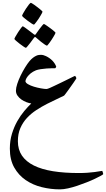

<svg xmlns="http://www.w3.org/2000/svg" viewBox="-20 -893 772 1400"><path d="M141.1 -778.3Q141.1 -782.2 149.7 -797.4Q158.2 -812.5 168.9 -829.3Q179.7 -846.2 190.4 -859.4Q201.2 -872.6 205.1 -872.6Q206.5 -872.6 213.6 -868.4Q220.7 -864.3 230 -857.7Q239.3 -851.1 249.8 -843Q260.3 -835 269.3 -827.9Q278.3 -820.8 284.2 -814.9Q290 -809.1 290 -807.1Q290 -804.7 285.9 -797.1Q281.7 -789.6 275.6 -778.8Q269.5 -768.1 261.7 -756.3Q253.9 -744.6 246.8 -735.4Q239.7 -726.1 234.4 -719.7Q229 -713.4 227.1 -713.4Q223.1 -713.4 209.2 -722.4Q195.3 -731.4 180.2 -742.9Q165 -754.4 153.1 -764.6Q141.1 -774.9 141.1 -778.3ZM168.9 -544.4Q165 -544.4 151.6 -553.5Q138.2 -562.5 123.3 -574Q108.4 -585.4 96.7 -595.9Q85 -606.4 85 -608.9Q85 -612.8 93.5 -627.7Q102.1 -642.6 112.5 -658.9Q123 -675.3 133.1 -688.5Q143.1 -701.7 146.5 -701.7Q148.4 -701.7 161.4 -692.4Q174.3 -683.1 189 -671.9L227.5 -642.6Q231.9 -639.2 235.8 -639.2Q237.8 -639.2 241.2 -644.5Q255.9 -664.6 267.6 -681.2Q277.8 -695.3 287.6 -706.8Q297.4 -718.3 300.3 -718.3Q301.8 -718.3 308.6 -714.1Q315.4 -710 325 -703.1Q334.5 -696.3 345 -688.7Q355.5 -681.2 364.3 -674.1Q373 -667 378.9 -661.4Q384.8 -655.8 384.8 -653.8Q384.8 -651.4 380.6 -643.6Q376.5 -635.7 370.1 -625.2Q363.8 -614.7 356.2 -603Q348.6 -591.3 341.6 -582Q334.5 -572.8 329.3 -566.4Q324.2 -560.1 323.2 -560.1Q317.9 -560.1 305.2 -569.1Q292.5 -578.1 278.3 -588.9Q261.7 -601.6 243.2 -618.7Q239.3 -623 235.8 -623Q231.9 -623 227.5 -616.7L200.7 -580.6Q189.9 -566.9 180.7 -555.7Q171.4 -544.4 168.9 -544.4ZM732.4 376Q732.4 379.4 715.8 388.4Q699.2 397.5 672.9 410.2Q646.5 422.9 612.5 436.3Q578.6 449.7 543.9 461.4Q509.3 473.1 475.8 480.5Q442.4 487.8 417 487.8Q350.1 487.8 284.7 471.7Q219.2 455.6 167.2 419.9Q115.2 384.3 83.5 327.9Q51.8 271.5 51.8 190.9Q51.8 132.8 67.1 82.5Q82.5 32.2 106 -9.3Q129.4 -50.8 157 -83.5Q184.6 -116.2 208 -138.7Q192.4 -140.6 172.9 -147.9Q153.3 -155.3 136.2 -167.2Q119.1 -179.2 107.7 -195.6Q96.2 -211.9 96.2 -231.9Q96.2 -252 105.7 -281.2Q115.2 -310.5 130.1 -341.3Q145 -372.1 162.4 -400.4Q179.7 -428.7 194.8 -446.8Q208.5 -462.9 220.9 -472.2Q233.4 -481.4 243.9 -486.3Q254.4 -491.2 263.2 -492.2Q272 -493.2 277.8 -493.2Q295.9 -493.2 314.9 -483.9Q327.6 -478 339.8 -469.5Q352.1 -460.9 362.1 -450.7Q372.1 -440.4 379.2 -429Q386.2 -417.5 390.1 -407.2Q388.7 -403.8 387.2 -401.4Q384.8 -395.5 382.3 -395.5Q377 -395.5 359.6 -395.3Q342.3 -395 320.3 -393.6Q298.3 -392.1 276.9 -388.7Q255.4 -385.3 242.2 -380.4Q218.8 -370.6 204.1 -358.4Q189.5 -346.2 180.7 -334.5Q171.9 -322.8 168.7 -313.7Q165.5 -304.7 165.5 -302.2Q165.5 -290 183.8 -279.3Q202.1 -268.6 227.3 -261Q252.4 -253.4 278.3 -248.8Q304.2 -244.1 318.4 -244.1Q326.2 -244.1 344.7 -252.4Q356.9 -257.8 375.5 -266.6Q394 -275.4 413.8 -284.9Q433.6 -294.4 453.6 -304.2Q473.6 -314 489.7 -322Q505.9 -330.1 516.1 -335Q526.4 -339.8 527.3 -339.8Q527.8 -339.8 529.5 -337.4Q531.2 -335 532.7 -332.3Q534.2 -329.6 535.6 -326.7Q537.1 -323.7 537.1 -322.8Q537.1 -321.3 530.8 -311.8Q524.4 -302.2 514.9 -288.3Q505.4 -274.4 494.1 -258.8Q482.9 -243.2 472.9 -229.2Q462.9 -215.3 455.8 -206.1Q448.7 -196.8 447.3 -195.8Q418.5 -181.2 387.5 -167Q356.4 -152.8 324.2 -136.2Q283.7 -115.7 244.9 -90.3Q206.1 -64.9 176.3 -32.7Q146.5 -0.5 128.4 41Q110.4 82.5 110.4 136.7Q110.4 197.8 140.1 241.7Q169.9 285.6 227.1 314Q284.2 342.3 366.7 355.5Q449.2 368.7 554.2 368.7Q589.8 368.7 619.4 366.5Q648.9 364.3 671.1 361.3Q693.4 358.4 707.3 355.7Q721.2 353 725.1 353Q725.6 353 727.1 356.4Q728.5 359.9 729.7 364Q731 368.2 731.7 371.8Q732.4 375.5 732.4 376Z"/></svg>

Font: Accordance
Style: Bold
Weight: 700
Version: Version 1.2 (build January 31, 2020) Miklal Software Solutio